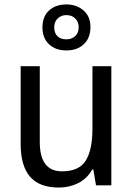

<svg xmlns="http://www.w3.org/2000/svg" viewBox="-20 -834 599 864"><path d="M481 -536V0H412L400 -71H395Q372 -30 332 -10Q292 10 245 10Q157 10 115 -39Q73 -88 73 -186V-536H159V-195Q159 -63 259 -63Q336 -63 366 -111.5Q396 -160 396 -255V-536ZM279 -607Q230 -607 200.5 -635Q171 -663 171 -711Q171 -759 200.5 -786.5Q230 -814 279 -814Q325 -814 356 -787Q387 -760 387 -712Q387 -663 357 -635Q327 -607 279 -607ZM279 -657Q303 -657 318.5 -671.5Q334 -686 334 -711Q334 -736 318.5 -751Q303 -766 279 -766Q255 -766 239.5 -751Q224 -736 224 -711Q224 -686 238 -671.5Q252 -657 279 -657Z"/></svg>

Font: Noto Sans Hebrew SemiCondensed
Style: Regular
Weight: 400
Width: 4
Designer: Monotype Design Team
Foundry: Monotype Imaging Inc.
Version: Version 2.004; ttfautohint (v1.8.4.7-5d5b)